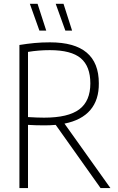

<svg xmlns="http://www.w3.org/2000/svg" viewBox="-20 -964 606 984"><path d="M495.5 0 265.5 -324Q235.5 -321.5 208.5 -321.5Q162.5 -321.5 123.5 -324V0H79.5V-733.5Q119.5 -740 156.5 -743.5Q193.5 -747 236 -747Q362 -747 424.2 -694.5Q486.5 -642 486.5 -537.5Q487.5 -452.5 443 -400.2Q398.5 -348 310.5 -330.5L546 0ZM443 -536.5Q443 -624 394 -665.5Q345 -707 235 -707Q178.5 -707 123.5 -698V-364Q173 -361 206 -361Q329.5 -361 386.2 -403.5Q443 -446 443 -536.5ZM182 -807 133 -944.5H172.5L217 -807ZM315 -807 265.5 -944.5H305.5L349.5 -807Z"/></svg>

Font: Encode Sans Condensed ExLight
Style: Regular
Weight: 275
Width: 3
Designer: Multiple Designers
Foundry: Impallari Type
Version: Version 2.000